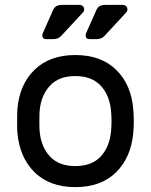

<svg xmlns="http://www.w3.org/2000/svg" viewBox="-20 -755 617 785"><path d="M50 0ZM527 -259Q527 -235 525 -213Q516 -111 454.5 -50.5Q393 10 288 10Q183 10 121.5 -50.5Q60 -111 51 -213Q50 -224 50 -259Q50 -296 51 -307Q59 -409 121 -469.5Q183 -530 288 -530Q393 -530 455 -469.5Q517 -409 525 -307Q527 -285 527 -259ZM288 -444Q221 -444 184.5 -405Q148 -366 142 -302Q141 -290 141 -259Q141 -229 142 -218Q148 -154 184.5 -115Q221 -76 288 -76Q355 -76 391.5 -115Q428 -154 434 -218Q436 -240 436 -259Q436 -278 434 -302Q428 -366 391.5 -405Q355 -444 288 -444ZM235 -735H304Q313 -735 318.5 -730Q324 -725 324 -716Q324 -709 318 -703L231 -609Q219 -595 197 -595H169Q153 -595 153 -611Q153 -616 158 -626L198 -716Q203 -726 211.5 -730.5Q220 -735 235 -735ZM412 -735H481Q490 -735 495.5 -730Q501 -725 501 -716Q501 -709 495 -703L408 -609Q396 -595 374 -595H346Q330 -595 330 -611Q330 -616 335 -626L375 -716Q380 -726 388.5 -730.5Q397 -735 412 -735Z"/></svg>

Font: Hezaedrus
Style: Regular
Weight: 400
Designer: Hubert & Fischer
Foundry: Hubert & Fischer
Version: Version 1.10;September 3, 2019;FontCreator 11.5.0.2425 64-bi